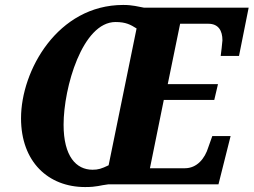

<svg xmlns="http://www.w3.org/2000/svg" viewBox="-20 -745 1025 776"><path d="M324 11C373 11 383 4 418 0H863L912 -195H838L822 -150C808 -104 776 -65 727 -65H586L642 -341H846L861 -405H658L708 -649H822C863 -649 879 -621 879 -582C879 -575 873 -527 872 -519H946L985 -714H562C538 -718 517 -725 478 -725C213 -725 65 -460 65 -267C65 -91 175 11 324 11ZM354 -59C288 -59 237 -113 237 -241C237 -391 313 -656 447 -656C489 -656 508 -645 532 -630L419 -77C390 -63 377 -59 354 -59Z"/></svg>

Font: Noto Serif SemiCondensed Extra
Style: Italic
Weight: 800
Width: 4
Italic angle: -12°
Designer: Monotype Design Team
Foundry: Monotype Imaging Inc.
Version: Version 1.901